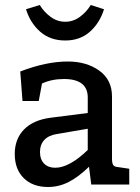

<svg xmlns="http://www.w3.org/2000/svg" viewBox="-20 -738 560 768"><path d="M497 -63V0H345L336 -71Q295 -31 255.5 -10.5Q216 10 172 10Q111 10 75 -25.5Q39 -61 39 -122Q39 -182 76 -220Q113 -258 182 -267L331 -286V-348Q331 -385 307 -403.5Q283 -422 236 -422Q187 -422 148 -404L135 -334H70L61 -452Q165 -492 251 -492Q326 -492 377 -455.5Q428 -419 428 -352V-103Q428 -86 432.5 -78.5Q437 -71 450 -70ZM201 -67Q257 -67 331 -138V-223L208 -202Q175 -197 157.5 -178.5Q140 -160 140 -130Q140 -100 156.5 -83.5Q173 -67 201 -67ZM84 -701 139 -718Q156 -690 182.5 -670.5Q209 -651 241 -651Q273 -651 299.5 -670.5Q326 -690 343 -718L396 -701Q379 -646 339.5 -611Q300 -576 241 -576Q181 -576 141 -611Q101 -646 84 -701Z"/></svg>

Font: Enriqueta Medium
Style: Regular
Weight: 500
Designer: Viviana Monsalve, Gustavo Ibarra
Foundry: 72Puntos
Version: Version 2.000